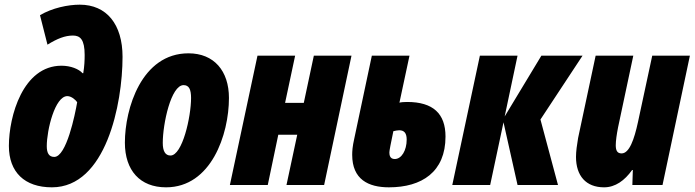

<svg xmlns="http://www.w3.org/2000/svg" viewBox="-20 -791 2970 821"><path d="M202 10C433 10 504 -346 504 -548C504 -687 436 -771 321 -771C271 -771 203 -757 151 -726L183 -600C225 -626 258 -639 292 -639C323 -639 342 -622 342 -556C342 -533 341 -508 336 -478H333C317 -496 282 -510 243 -510C78 -510 18 -294 18 -167C18 -55 85 10 202 10ZM212 -120C189 -120 180 -137 180 -166C180 -235 215 -380 268 -380C286 -380 304 -363 310 -354C301 -301 264 -120 212 -120Z M690 10C883 10 959 -216 959 -372C959 -488 895 -563 786 -563C585 -563 514 -326 514 -181C514 -62 579 10 690 10ZM709 -126C686 -126 676 -146 676 -180C676 -261 711 -427 765 -427C788 -427 797 -409 797 -372C797 -292 760 -126 709 -126Z M963 0H1125L1170 -215H1251L1205 0H1366L1483 -553H1322L1279 -351H1199L1242 -553H1081Z M1643 10C1784 10 1885 -56 1885 -207C1885 -305 1832 -355 1721 -355C1708 -355 1695 -354 1688 -352L1731 -553H1570L1495 -199C1487 -164 1486 -144 1486 -129C1486 -24 1555 10 1643 10ZM1668 -111C1646 -111 1645 -130 1645 -140C1645 -146 1651 -178 1662 -230C1670 -232 1680 -234 1687 -234C1709 -234 1719 -221 1719 -194C1719 -148 1697 -111 1668 -111Z M1914 0H2076L2133 -268L2193 0H2366L2291 -280L2471 -553H2295L2138 -293L2193 -553H2032Z M2563 10C2611 10 2651 -19 2683 -64H2686L2684 0H2813L2930 -553H2769L2708 -269C2692 -195 2671 -135 2638 -135C2619 -135 2613 -148 2613 -170C2613 -188 2617 -217 2623 -247L2688 -553H2527L2452 -201C2447 -172 2443 -143 2443 -120C2443 -40 2485 10 2563 10Z"/></svg>

Font: Noto Sans UI Condensed Black
Style: Italic
Weight: 900
Width: 3
Italic angle: -192°
Designer: Monotype Design Team
Foundry: Monotype Imaging Inc.
Version: Version 1.901